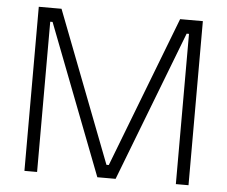

<svg xmlns="http://www.w3.org/2000/svg" viewBox="-51 -758 965 816"><g transform="rotate(5 432.0 -350.0)"><path d="M179 -700 427 -56H437L685 -700H782V0H728V-641H718L471 0H393L146 -641H136V0H82V-700Z"/></g></svg>

Font: Space Grotesk Variable
Style: Regular
Weight: 400
Designer: Florian Karsten (Space Grotesk), Colophon Foundry (Space Mono)
Foundry: Florian Karsten
Version: Version 1.106